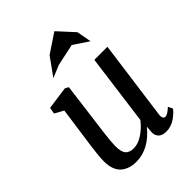

<svg xmlns="http://www.w3.org/2000/svg" viewBox="-239 -953 1080 1080"><g transform="rotate(-45 300.5 -413.0)"><path d="M188 -247Q178 -165 178 -137Q178 -90 194 -72Q210 -54 243 -54Q279 -54 317 -79.5Q355 -105 382 -141L438 -563H542L478 -90L477 -79Q477 -67 481.5 -60.5Q486 -54 493 -54Q513 -54 544 -84L557 -57Q545 -38 512 -14.5Q479 9 439 9Q408 9 392 -7Q376 -23 378 -52Q378 -50 381 -86L380 -87Q300 10 200 10Q143 10 108 -20.5Q73 -51 72 -121Q72 -168 91 -295L117 -481L64 -510L71 -548L207 -567L228 -556L194 -291ZM393 -836 481 -740 497 -652 407 -712 276 -684 202 -653 279 -760Z"/></g></svg>

Font: Koeln Type Serif
Style: Italic
Weight: 400
Italic angle: -8°
Designer: Eben Sorkin
Foundry: Eben Sorkin
Version: Version 2.002